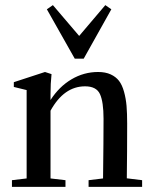

<svg xmlns="http://www.w3.org/2000/svg" viewBox="-20 -726 595 746"><path d="M270.5 -498 162.1 -689.9 185.5 -706.1 287.6 -586.4 389.2 -706.1 412.6 -689.9 305.2 -498ZM26.4 0V-25.9L83.5 -32.7V-376L33.7 -388.2V-406.7L154.8 -446.3L180.2 -438Q176.3 -401.4 176.3 -360.4V-337.4Q209.5 -389.2 257.6 -417.7Q305.7 -446.3 361.3 -446.3Q389.6 -446.3 409.9 -437Q430.2 -427.7 442.4 -411.9Q454.6 -396 461.9 -369.6Q469.2 -343.3 471.7 -314.5Q474.1 -285.6 474.1 -245.6Q474.1 -137.2 472.7 -33.2L532.2 -25.9V0H324.2V-25.9L380.4 -32.7Q382.3 -184.1 382.3 -264.6Q382.3 -330.1 368.4 -360.4Q354.5 -390.6 310.5 -390.6Q228.5 -390.6 176.3 -295.9V-32.7L234.4 -25.9V0Z"/></svg>

Font: Elstob Medium
Style: Regular
Weight: 500
Designer: Peter S. Baker
Version: Version 1.015